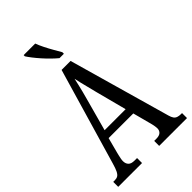

<svg xmlns="http://www.w3.org/2000/svg" viewBox="-274 -1024 1117 1117"><g transform="rotate(-45 284.0 -465.5)"><path d="M2 0V-41H15Q30 -41 40 -47Q50 -53 58.5 -70Q67 -87 76 -119L250 -714H324L502 -87Q507 -69 514 -59Q521 -49 532.5 -45Q544 -41 560 -41H568V0H339V-41H357Q381 -41 392.5 -51.5Q404 -62 404 -80Q404 -87 402.5 -96.5Q401 -106 398.5 -117Q396 -128 393 -138L366 -240H163L138 -145Q136 -137 133.5 -126.5Q131 -116 129 -105.5Q127 -95 127 -86Q127 -66 138.5 -53.5Q150 -41 177 -41H198V0ZM179 -289H352L302 -480Q295 -510 288 -536Q281 -562 276 -584Q271 -606 267 -624Q263 -606 258 -584Q253 -562 247 -538.5Q241 -515 234 -490ZM290 -771Q273 -785 253 -804.5Q233 -824 213.5 -846Q194 -868 178.5 -888Q163 -908 155 -921V-931H250Q258 -909 271.5 -882Q285 -855 300 -829Q315 -803 326 -784V-771Z"/></g></svg>

Font: Noto Serif Khmer ExtraCondensed
Style: Regular
Weight: 400
Width: 2
Designer: Danh Hong and the Monotype Design Team
Foundry: Monotype Imaging Inc.
Version: Version 2.004